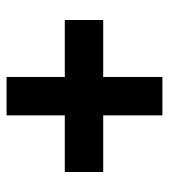

<svg xmlns="http://www.w3.org/2000/svg" viewBox="16 -654 527 600"><g transform="rotate(90 280.0 -353.5)"><path d="M220 -110H340V-292H517V-412H340V-597H220V-412H42V-292H220Z"/></g></svg>

Font: Kathrein 85 Heavy
Style: Regular
Weight: 900
Designer: Lazydogs Typefoundry, based on Open Sans by Ascender Corporation
Foundry: Lazydogs Typefoundry
Version: Version 1.003;PS 001.003;hotconv 1.0.88;makeotf.lib2.5.64775